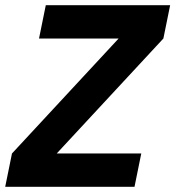

<svg xmlns="http://www.w3.org/2000/svg" viewBox="-31 -718 674 738"><path d="M512 -128H187L597 -570L623 -698H145L119 -570H425L15 -128L-11 0H486Z"/></svg>

Font: LVC Sans
Style: Bold Italic
Weight: 700
Italic angle: -11.31°
Designer: Mike Abbink, Paul van der Laan, Pieter van Rosmalen
Foundry: Bold Monday
Version: Version 3.0